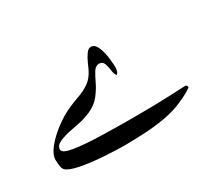

<svg xmlns="http://www.w3.org/2000/svg" viewBox="-66 -438 587 522"><g transform="rotate(-30 227.0 -177.0)"><path d="M429.2 -88.4Q429.2 -86.9 415.8 -78.9Q402.3 -70.8 379.6 -61.5Q356.9 -52.2 328.6 -46.9Q292 -40.5 254.4 -39.1Q216.8 -37.6 200.2 -37.6Q179.7 -37.6 144.8 -39.6Q109.9 -41.5 77.1 -46.6Q44.4 -51.8 29.3 -60.5Q21 -64.9 19 -75.7Q17.1 -86.4 17.1 -97.2Q17.1 -114.3 33.9 -134.8Q50.8 -155.3 74.5 -172.9Q98.1 -190.4 118.7 -199.7Q137.2 -208.5 156 -214.8Q174.8 -221.2 190.9 -232.2Q207 -243.2 217.3 -264.6Q220.2 -271 225.8 -283.4Q231.4 -295.9 238.5 -305.9Q245.6 -315.9 253.4 -315.9Q266.1 -315.9 272.9 -299.3Q279.8 -282.7 282 -262.9Q284.2 -243.2 284.2 -234.4Q284.2 -230 282.7 -223.6Q281.2 -217.3 276.4 -214.4Q271.5 -219.7 270 -231.9Q268.6 -244.1 264.9 -254.6Q261.2 -265.1 250 -265.1Q239.3 -265.1 231.9 -253.4Q224.6 -241.7 216.6 -224.6Q208.5 -207.5 195.3 -190.7Q182.1 -173.8 159.2 -163.6Q146.5 -158.2 131.3 -153.8Q116.7 -150.4 95.5 -146.5Q74.2 -142.6 57.9 -135.5Q41.5 -128.4 41.5 -115.7Q41.5 -104.5 72.8 -99.4Q104 -94.2 153.8 -92.8Q203.6 -91.3 259.3 -91.3Q330.1 -91.3 374.8 -93.5Q419.4 -95.7 423.3 -95.7Q425.8 -95.7 427.5 -93Q429.2 -90.3 429.2 -88.4Z"/></g></svg>

Font: Scheherazade New Medium
Style: Regular
Weight: 500
Designer: SIL International
Foundry: SIL International
Version: Version 4.000